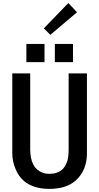

<svg xmlns="http://www.w3.org/2000/svg" viewBox="-20 -1218 643 1251"><path d="M481.9 -1138.2 308.1 -991.2 265.6 -1033.2 425.3 -1198.2ZM337.4 -813V-931.6H455.6V-813ZM151.9 -813V-931.6H270V-813ZM60.1 -218.8V-739.7H176.8V-246.6Q176.8 -123 256.3 -93.3Q276.9 -85.4 302.2 -85.4Q327.6 -85.4 348.1 -92.3Q368.7 -99.1 381.3 -109.4Q394 -119.6 403.3 -135.5Q412.6 -151.4 417 -164.6Q421.4 -177.7 424.3 -195.8Q427.2 -219.2 427.2 -246.6V-739.7H546.4V-218.8Q546.4 -106.9 472.7 -41.5Q411.6 12.7 302.7 12.7Q137.2 12.7 83 -112.8Q60.1 -164.6 60.1 -218.8Z"/></svg>

Font: News Cycle
Style: Bold
Weight: 700
Version: Version 0.5.1